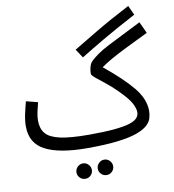

<svg xmlns="http://www.w3.org/2000/svg" viewBox="-106 -913 1099 1216"><g transform="rotate(-10 443.5 -305.5)"><path d="M462 -550 425 -606Q483 -641 577.5 -697.5Q672 -754 801 -821L829 -760Q699 -691 611 -639.5Q523 -588 462 -550ZM390 21Q212 21 121 -26Q30 -73 30 -182Q30 -219 39 -260.5Q48 -302 58 -339L133 -320Q127 -298 119.5 -264.5Q112 -231 112 -205Q112 -153 138.5 -121.5Q165 -90 231 -75.5Q297 -61 416 -61Q514 -61 577.5 -67Q641 -73 676.5 -84Q712 -95 726.5 -111.5Q741 -128 741 -149Q741 -172 723.5 -206Q706 -240 652 -294Q615 -332 578 -361Q541 -390 517 -410Q493 -430 493 -439Q493 -462 498.5 -482Q504 -502 514 -513Q554 -556 639.5 -599.5Q725 -643 853 -707L887 -633Q796 -589 738.5 -560.5Q681 -532 643.5 -510.5Q606 -489 574 -467Q691 -372 753.5 -296.5Q816 -221 816 -144Q816 -121 809 -97Q802 -73 778.5 -52Q755 -31 709 -14.5Q663 2 585 11.5Q507 21 390 21ZM482 210Q461 210 446.5 195.5Q432 181 432 161Q432 141 446.5 126Q461 111 482 111Q502 111 516.5 126Q531 141 531 161Q531 181 516.5 195.5Q502 210 482 210ZM345 210Q324 210 309.5 195.5Q295 181 295 161Q295 141 309.5 126Q324 111 345 111Q365 111 379.5 126Q394 141 394 161Q394 181 379.5 195.5Q365 210 345 210Z"/></g></svg>

Font: Go Noto Kurrent-Regular
Style: Regular
Weight: 400
Designer: Monotype Design Team
Foundry: Monotype Imaging Inc.
Version: Version 2.012; ttfautohint (v1.8.4.7-5d5b)